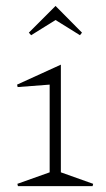

<svg xmlns="http://www.w3.org/2000/svg" viewBox="-20 -633 360 653"><path d="M187 -46.9 296.9 -7.8 294.9 0H41L39.1 -7.8L148.9 -46.9V-345.2L40 -336.9L38.1 -345.2L187 -413.1ZM78.1 -522 168.9 -612.8 258.8 -522 252 -513.2 168.9 -564.9 85.9 -513.2Z"/></svg>

Font: Halibut Cnd Thin
Style: Regular
Weight: 250
Width: 3
Designer: Matteo Maggi
Foundry: Collletttivo
Version: Version 3.080 | FøM Fix